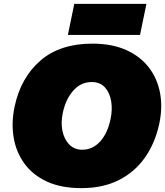

<svg xmlns="http://www.w3.org/2000/svg" viewBox="-20 -954 851 990"><path d="M400 16Q294.5 16 221 -18.2Q147.5 -52.5 105 -111.8Q62.5 -171 50.2 -246.2Q38 -321.5 55 -403Q86.5 -553 187.8 -641Q289 -729 456 -729Q557.5 -729 630.8 -696Q704 -663 748 -605.5Q792 -548 805.5 -473.2Q819 -398.5 801 -315Q780 -217 728 -142.5Q676 -68 593.8 -26Q511.5 16 400 16ZM404 -182Q457.5 -182 496 -224Q534.5 -266 550 -340Q560.5 -388.5 553.2 -432.2Q546 -476 521 -503.5Q496 -531 453 -531Q397 -531 358 -487Q319 -443 304 -373Q293 -322.5 302 -279Q311 -235.5 337.2 -208.8Q363.5 -182 404 -182ZM330 -774 363 -934H735L702 -774Z"/></svg>

Font: Commissioner Black
Style: Italic
Weight: 900
Italic angle: -12°
Designer: Kostas Bartsokas
Foundry: Kostas Bartsokas
Version: Version 1.000; ttfautohint (v1.8.3)